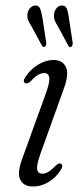

<svg xmlns="http://www.w3.org/2000/svg" viewBox="-20 -670 305 698"><path d="M134.5 -38.5Q144 -38.5 155.5 -45Q167 -51.5 183 -68.5Q194.5 -78.5 201 -75Q211.5 -69.5 201 -52.5Q184 -25 157 -8.5Q130 8 100 8Q66 8 53.8 -16.5Q41.5 -41 61 -93.5L145.5 -327Q161.5 -370.5 159.2 -387.5Q157 -404.5 140 -404.5Q130 -404.5 118.2 -397.8Q106.5 -391 90.5 -373.5Q78.5 -364 72 -367.5Q61 -373 72 -389.5Q90.5 -418 118.5 -435Q146.5 -452 174.5 -452Q207 -452 219.5 -426.5Q232 -401 211.5 -346L127 -111Q112.5 -70.5 115.2 -54.5Q118 -38.5 134.5 -38.5ZM230.8 -603 243.8 -517Q245.4 -505 239.9 -500.5Q233.6 -495.5 228.5 -503.5L190.3 -574.5Q182.9 -585.5 178.9 -596.2Q175 -607 176.6 -619.5Q178.5 -632 186 -640.8Q193.5 -649.5 204.1 -650Q217.8 -651 223 -638Q228.1 -625 230.8 -603ZM134.5 -603.5 147.9 -517Q149.4 -506 144.3 -501Q138 -496 132.5 -504L94.4 -574.5Q86.9 -585.5 82.6 -596Q78.3 -606.5 79.8 -619Q81.4 -631.5 89.1 -640.2Q96.7 -649 107 -650Q120.7 -651 126 -638.2Q131.3 -625.5 134.5 -603.5Z"/></svg>

Font: Fraunces 72pt Soft Light
Style: Italic
Weight: 300
Italic angle: -16°
Version: Version 1.000;[b76b70a41]